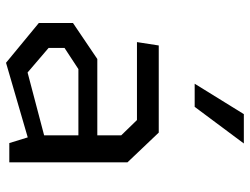

<svg xmlns="http://www.w3.org/2000/svg" viewBox="-119 -727 858 660"><g transform="rotate(90 310.0 -397.0)"><path d="M445.2 -86.2V-384.7L392.7 -438.8H124.7L136.3 -513.7H435.8L538 -406.2V0H471.8ZM59 -101.5V-218.8L182.8 -302.5H477.5V-237.5H217.5L144.8 -189.8V-135L229.2 -62.8L477.5 -128.2V-70.7L195.8 11.3ZM473.2 -806.2H372.3L267.8 -637.2H347.3Z"/></g></svg>

Font: Monaspace Krypton Var ExLight
Style: Regular
Weight: 200
Designer: Riley Cran and the Lettermatic Team
Version: Version 1.200 (Monaspace Krypton Var)